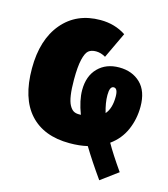

<svg xmlns="http://www.w3.org/2000/svg" viewBox="-106 -637 759 868"><g transform="rotate(15 273.5 -203.5)"><path d="M533.2 -222.2Q533.2 -164.1 511 -113.3Q488.8 -62.5 442.9 -29.8Q469.7 17.6 519 87.9L439 147Q385.7 71.8 349.1 11.2Q311.5 20 265.1 20Q144.5 20 79.3 -51.8Q14.2 -123.5 14.2 -263.2Q14.2 -397.9 80.1 -476.1Q146 -554.2 257.8 -554.2Q325.2 -554.2 377 -520L319.8 -398.9Q297.4 -412.1 274.9 -412.1Q252.4 -412.1 239.5 -401.4Q226.6 -390.6 218.8 -357.2Q210.9 -323.7 210.9 -263.2Q210.9 -219.7 215.3 -190.4Q219.7 -161.1 228.3 -145.5Q236.8 -129.9 247.1 -123.5Q257.3 -117.2 272 -117.2H282.2Q258.8 -179.2 258.8 -227.1Q258.8 -293 296.4 -331.1Q334 -369.1 395 -369.1Q456.1 -369.1 494.6 -332Q533.2 -294.9 533.2 -222.2ZM375 -234.9Q375 -198.2 388.2 -153.8Q413.1 -181.6 413.1 -236.8Q413.1 -275.9 394 -275.9Q375 -275.9 375 -234.9Z"/></g></svg>

Font: Fira Sans Compressed Heavy
Style: Regular
Weight: 900
Width: 1
Designer: Carrois Corporate & Edenspiekermann AG
Foundry: Carrois Corporate GbR & Edenspiekermann AG
Version: Version 4.203;PS 004.203;hotconv 1.0.88;makeotf.lib2.5.64775